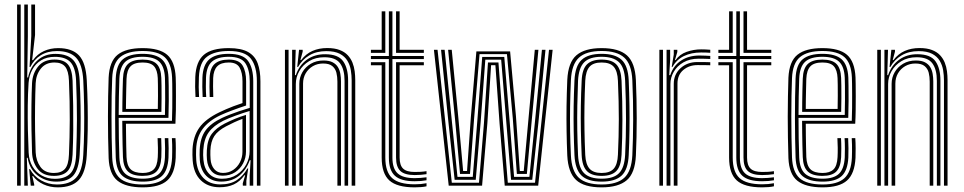

<svg xmlns="http://www.w3.org/2000/svg" viewBox="-20 -820 4258 848"><path d="M55.5 0V-800H71.5V0ZM87.2 0V-800H103V-659.5L100.2 -478H104Q114 -525.2 146.1 -553.9Q178.2 -582.5 226.2 -582Q279.2 -581.5 304 -554.1Q328.8 -526.8 331.8 -464.5Q334.8 -408 335.8 -353.9Q336.8 -299.8 335.9 -246Q335 -192.2 331.8 -136.2Q328.2 -74.2 304.8 -46Q281.2 -17.8 228.8 -17.8Q181 -17.8 145.5 -45.8Q110 -73.8 102.2 -123H98.5L103 0ZM222.5 -30.2Q267.2 -30.2 290.4 -53.4Q313.5 -76.5 316.2 -137Q319.5 -216 319.8 -294Q320 -372 316 -464.8Q313.5 -520.5 291.8 -544.8Q270 -569 222.5 -569Q186.5 -569 161.4 -553.5Q136.2 -538 122.4 -512Q108.5 -486 106.2 -454Q103.2 -407.2 102.6 -353Q102 -298.8 103.2 -245Q104.5 -191.2 106.5 -146.2Q108 -111.5 123.4 -85.2Q138.8 -59 164.5 -44.6Q190.2 -30.2 222.5 -30.2ZM218.2 -43.2Q169.8 -43.2 146.5 -73.8Q123.2 -104.2 121.5 -146.5Q119.8 -193.2 119 -248.2Q118.2 -303.2 118.9 -356.9Q119.5 -410.5 121.5 -452.8Q123.8 -496 148.6 -526.5Q173.5 -557 220.8 -557Q261.8 -557 280.1 -535.2Q298.5 -513.5 300.5 -464Q302.5 -406.5 303.2 -352.9Q304 -299.2 303.5 -246.1Q303 -193 300.5 -136.8Q298.2 -85 278.4 -64.1Q258.5 -43.2 218.2 -43.2ZM218 -56Q250.8 -56 266.8 -74.1Q282.8 -92.2 284.5 -137Q287.8 -211.2 288.1 -290.9Q288.5 -370.5 284.5 -463.8Q282.8 -507 267.8 -525.5Q252.8 -544 220.5 -544Q182 -544 160.6 -517.2Q139.2 -490.5 137.5 -452.5Q135.5 -407 134.9 -351.1Q134.2 -295.2 135 -241.2Q135.8 -187.2 137.5 -147.2Q139.2 -110 158.5 -83Q177.8 -56 218 -56ZM234.8 7.5Q200.8 7.5 171.9 -5.8Q143 -19 126 -42.5H122.5L131 -6L131.2 0H115.8L108.8 -73H112.5Q129.5 -41.5 161.4 -23.4Q193.2 -5.2 231.5 -5.2Q288.2 -5.2 316 -35Q343.8 -64.8 347.8 -136.2Q350.8 -189.2 351.6 -243.4Q352.5 -297.5 351.5 -353Q350.5 -408.5 347.8 -464.8Q343.8 -536.8 315.6 -565.6Q287.5 -594.5 231.5 -594.5Q190 -594.5 159.8 -575.8Q129.5 -557 114.2 -524.5H110.5L118.2 -661V-800H134.8V-665.5L122 -554.5H126Q145.2 -581.5 174.1 -594.5Q203 -607.5 237 -607.5Q298.5 -607.5 328.9 -575.2Q359.2 -543 363.2 -465.8Q366.2 -408 367.2 -353.5Q368.2 -299 367.4 -245.1Q366.5 -191.2 363.2 -134.8Q358.8 -58 328.2 -25.2Q297.8 7.5 234.8 7.5Z M610.5 7.5Q536.2 7.5 499.5 -21.5Q462.8 -50.5 459.8 -121.8Q458.2 -166.2 457.5 -212.4Q456.8 -258.5 456.8 -304.5Q456.8 -350.5 457.6 -394.2Q458.5 -438 459.8 -477Q463.2 -549 499.6 -578.2Q536 -607.5 609.8 -607.5Q684.2 -607.5 718.5 -577.9Q752.8 -548.2 756 -478.5Q756.5 -471 756.8 -448.6Q757 -426.2 757.1 -395.6Q757.2 -365 756.8 -332.8Q756.2 -300.5 754.8 -273.5H536.2Q536.5 -247 536.8 -222.8Q537 -198.5 537.5 -175Q538 -151.5 538.8 -126.8Q540.2 -89 556.9 -72.5Q573.5 -56 610.5 -56Q642 -56 658.4 -71.4Q674.8 -86.8 676.8 -126Q677.8 -143.8 677.5 -167.5Q677.2 -191.2 676 -209.8H692Q693.2 -188.2 693.2 -164.4Q693.2 -140.5 692.5 -125.5Q690.2 -81.5 671.1 -62.4Q652 -43.2 610.5 -43.2Q565.2 -43.2 545 -62.8Q524.8 -82.2 523 -126.2Q522 -153.5 521.4 -181Q520.8 -208.5 520.5 -235.2Q520.2 -262 520 -286.5H739.5Q740.5 -313.5 740.9 -343.5Q741.2 -373.5 741.1 -401.2Q741 -429 740.8 -449.6Q740.5 -470.2 740 -477.8Q737.2 -540.8 707 -567.8Q676.8 -594.8 609.8 -594.8Q543.8 -594.8 511 -568Q478.2 -541.2 475.5 -474.8Q474 -440.2 473.2 -397.1Q472.5 -354 472.5 -307Q472.5 -260 473.2 -213.2Q474 -166.5 475.5 -124.8Q478 -61.2 509 -33.2Q540 -5.2 610.5 -5.2Q676 -5.2 706.5 -32.5Q737 -59.8 740 -123.8Q740.5 -134.2 740.6 -149.5Q740.8 -164.8 740.5 -180.9Q740.2 -197 739.2 -209.8H755Q756.5 -190.5 756.6 -164.8Q756.8 -139 756 -123Q752.5 -53.2 718.6 -22.9Q684.8 7.5 610.5 7.5ZM610.5 -17.8Q552 -17.8 522.9 -41.5Q493.8 -65.2 491.2 -124.5Q490 -161.2 489.2 -205.5Q488.5 -249.8 488.5 -296.9Q488.5 -344 489.1 -389.4Q489.8 -434.8 491.2 -473.8Q493.8 -533.8 522.5 -558Q551.2 -582.2 609.8 -582.2Q668.2 -582.2 695 -557.9Q721.8 -533.5 724.2 -477.5Q724.8 -468.2 725.1 -440Q725.5 -411.8 725.4 -374.2Q725.2 -336.8 724 -299.5H504.2Q504.2 -255.5 505 -209.6Q505.8 -163.8 507.2 -125.5Q509.2 -73.5 534 -52.1Q558.8 -30.8 610.5 -30.8Q659.5 -30.8 682.6 -52.2Q705.8 -73.8 708.5 -124.8Q709.2 -140.2 709.1 -165.1Q709 -190 707.8 -209.8H723.5Q724.8 -189.5 724.9 -164.9Q725 -140.2 724.2 -124.2Q721.5 -67.2 695 -42.5Q668.5 -17.8 610.5 -17.8ZM504.2 -312.5H708.5Q709.5 -345.8 709.5 -379.5Q709.5 -413.2 709.2 -439.6Q709 -466 708.5 -476.5Q706.2 -526 683.4 -547.6Q660.5 -569.2 609.8 -569.2Q557.2 -569.2 533.4 -547.1Q509.5 -525 507.2 -473Q505.8 -436.5 505.1 -394.4Q504.5 -352.2 504.2 -312.5ZM520.2 -325.8Q520.2 -344.2 520.6 -369.2Q521 -394.2 521.5 -421.1Q522 -448 523 -472.2Q524.8 -517.8 545.1 -537.2Q565.5 -556.8 609.8 -556.8Q652.2 -556.8 671.5 -538Q690.8 -519.2 692.5 -476Q693 -465.5 693.4 -441.4Q693.8 -417.2 693.6 -386.8Q693.5 -356.2 692.8 -325.8ZM536.2 -338.8H677Q677.8 -368.8 677.8 -396.8Q677.8 -424.8 677.5 -445.8Q677.2 -466.8 676.8 -475Q675.2 -510.2 660.5 -527.1Q645.8 -544 609.8 -544Q572.5 -544 556.4 -526.8Q540.2 -509.5 538.8 -471.8Q538.2 -448.2 537.6 -426.1Q537 -404 536.8 -382.5Q536.5 -361 536.2 -338.8Z M1114.5 0V-460.8Q1114.5 -526.2 1088.4 -560.5Q1062.2 -594.8 990.5 -594.8Q928.8 -594.8 895 -570.1Q861.2 -545.5 858.5 -479.5Q857.5 -456.5 857.6 -435.2Q857.8 -414 859.2 -391.5H843.5Q842 -416.5 841.8 -437Q841.5 -457.5 842.5 -480Q845.5 -548 880.2 -577.8Q915 -607.5 990.5 -607.5Q1045.5 -607.5 1075.9 -590.2Q1106.2 -573 1118.2 -540.1Q1130.2 -507.2 1130.2 -460.8V0ZM960.5 -30.5Q998.5 -30.5 1025.9 -48.5Q1053.2 -66.5 1067.9 -94.4Q1082.5 -122.2 1082.5 -151.8V-330Q1051.5 -320.5 1019.9 -309Q988.2 -297.5 966.5 -286.8Q923.5 -265.2 902.1 -236Q880.8 -206.8 877.8 -157.5Q877 -144.8 877.2 -135Q877.5 -125.2 878.5 -113.5Q882.2 -74.8 903.4 -52.6Q924.5 -30.5 960.5 -30.5ZM963.2 -44Q932.5 -44 914.6 -63.5Q896.8 -83 894 -115.5Q893.2 -124.8 893.1 -135Q893 -145.2 893.5 -155.8Q895.8 -202.5 915.4 -228.8Q935 -255 972.2 -274.2Q996.5 -286.5 1018.8 -295.6Q1041 -304.8 1066.5 -312.5V-150.8Q1066.5 -123.2 1054 -98.9Q1041.5 -74.5 1018.4 -59.2Q995.2 -44 963.2 -44ZM964.8 -56.2Q990 -56.2 1009.4 -69.1Q1028.8 -82 1039.8 -103.4Q1050.8 -124.8 1050.8 -149.5V-295Q1032.2 -288 1015 -280.1Q997.8 -272.2 978.8 -262.2Q942.2 -243 926.5 -219Q910.8 -195 909.2 -155Q909 -145.2 909.1 -135.5Q909.2 -125.8 910 -116.8Q912 -90 926.2 -73.1Q940.5 -56.2 964.8 -56.2ZM949.8 7Q898.8 7 867.1 -23.5Q835.5 -54 831 -110.5Q830 -123.5 829.9 -135.6Q829.8 -147.8 830.2 -161.2Q833.5 -218.5 860.6 -256.5Q887.8 -294.5 948.5 -323.8Q963.2 -331 978.4 -337.5Q993.5 -344 1011.2 -350.8Q1029 -357.5 1051 -364.8V-460.8Q1051 -499 1038.2 -521.5Q1025.5 -544 990.5 -544Q955.8 -544 939.4 -527.1Q923 -510.2 921.5 -475.2Q921 -462 921 -438.9Q921 -415.8 922 -391.5H906.2Q905.2 -414 905.2 -437.4Q905.2 -460.8 905.8 -476Q907.5 -519.8 928.6 -538.2Q949.8 -556.8 990.5 -556.8Q1036 -556.8 1051.5 -530.5Q1067 -504.2 1067 -460.8V-354Q1035.8 -343.8 1006 -332.6Q976.2 -321.5 954.5 -311.5Q902 -286.8 875.1 -250.6Q848.2 -214.5 846.2 -160.2Q845.8 -148 845.8 -136.1Q845.8 -124.2 846.8 -111.8Q850.8 -62 878.5 -33.8Q906.2 -5.5 953.2 -5.5Q997.5 -5.5 1026 -24.5Q1054.5 -43.5 1072.8 -76H1076.2L1068 -21.2V0H1052.5L1052.2 -10.2L1062.8 -45.8H1059.5Q1039.5 -18 1012.8 -5.5Q986 7 949.8 7ZM1082.8 0V-44.8L1086.8 -112.5H1083Q1068 -69.5 1036 -43.8Q1004 -18 956.5 -18Q916.5 -18 891.4 -43Q866.2 -68 862.5 -112.5Q861.8 -124.8 861.6 -135.6Q861.5 -146.5 862 -159.2Q864.5 -211.5 887.6 -243.5Q910.8 -275.5 960.8 -299.2Q975.5 -306.2 995.8 -314.1Q1016 -322 1038.5 -329.6Q1061 -337.2 1083 -343.5V-460.8Q1083 -510.8 1064.2 -540Q1045.5 -569.2 990.5 -569.2Q940.8 -569.2 916.2 -548Q891.8 -526.8 889.8 -476.5Q889.2 -461.5 889.2 -438.2Q889.2 -415 890.8 -391.5H875Q873.8 -413.5 873.5 -437Q873.2 -460.5 874 -476.8Q876.2 -532.5 903.6 -557.4Q931 -582.2 990.5 -582.2Q1052.8 -582.2 1075.6 -550.9Q1098.5 -519.5 1098.5 -460.8V0Z M1533.2 0V-464.8Q1533.2 -487 1529.5 -509.8Q1525.8 -532.5 1514.4 -551.6Q1503 -570.8 1480.6 -582.5Q1458.2 -594.2 1421.2 -594.2Q1377.8 -594.2 1346.1 -575.5Q1314.5 -556.8 1296.5 -524.5H1292.8L1300.8 -600H1316.8V-591.8L1306.8 -554.8H1310.2Q1331.2 -582.5 1360.1 -595.1Q1389 -607.8 1425.2 -607.8Q1458 -607.8 1480.1 -599.2Q1502.2 -590.8 1515.9 -576.1Q1529.5 -561.5 1536.8 -543.2Q1544 -525 1546.5 -505.2Q1549 -485.5 1549 -467V0ZM1238.5 0V-600H1254.5V0ZM1302 0V-450Q1302 -477.5 1315.4 -500.9Q1328.8 -524.2 1352.9 -538.5Q1377 -552.8 1409 -552.8Q1434 -552.8 1449.2 -544.8Q1464.5 -536.8 1472.5 -523.5Q1480.5 -510.2 1483.2 -493.9Q1486 -477.5 1486 -460.5V0H1470.2V-459.8Q1470.2 -480.8 1465.8 -498.9Q1461.2 -517 1447.6 -528.2Q1434 -539.5 1407 -539.5Q1382 -539.5 1361.9 -527.9Q1341.8 -516.2 1330.1 -496.2Q1318.5 -476.2 1318.5 -451L1317.8 0ZM1270.2 0V-600H1286L1282.8 -488.2H1286.5Q1301.2 -531.5 1335 -556.1Q1368.8 -580.8 1416.8 -580.5Q1473.8 -580.2 1495.6 -549.5Q1517.5 -518.8 1517.5 -464V0H1501.8V-462.5Q1501.8 -513.2 1482 -540.2Q1462.2 -567.2 1412.5 -567.2Q1373.8 -567.2 1345.5 -550.1Q1317.2 -533 1301.9 -506.1Q1286.5 -479.2 1286.5 -449.2V0Z M1811.5 -19.5Q1750.5 -19.5 1724 -43.9Q1697.5 -68.2 1697.5 -124.2V-559H1618.2V-572.8H1697.5V-770H1713.2V-572.8H1852V-559H1713.2V-124.2Q1713.2 -75.5 1736.1 -54.4Q1759 -33.2 1811.5 -33.2Q1824 -33.2 1837 -34.2Q1850 -35.2 1863.8 -37V-23.8Q1852.2 -21.8 1839.2 -20.6Q1826.2 -19.5 1811.5 -19.5ZM1811.5 7.5Q1733.5 7.5 1699.6 -23.1Q1665.8 -53.8 1665.8 -124.2V-531.8H1618.2V-545.2H1681.8V-124.2Q1681.8 -60.8 1711.9 -33.4Q1742 -6 1811.5 -6Q1825.8 -6 1838.8 -7.2Q1851.8 -8.5 1863.8 -10.8V2.8Q1843.2 7.5 1811.5 7.5ZM1811.5 -46.8Q1767.5 -46.8 1748.4 -64.8Q1729.2 -82.8 1729.2 -124.2V-545.2H1852V-531.8H1745V-124.2Q1745 -90 1760.5 -75.2Q1776 -60.5 1811.5 -60.5Q1823.5 -60.5 1836.8 -61.1Q1850 -61.8 1863.8 -64V-50.8Q1851.5 -49 1838.4 -47.9Q1825.2 -46.8 1811.5 -46.8ZM1618.2 -586.5V-600H1665.8V-770H1681.8V-586.5ZM1729.2 -586.5V-770H1745V-600H1852V-586.5Z M1961.8 0 1896.5 -600H1912.5L1975.5 -12.8H2095.5L2117.2 -272.8L2135.2 -544H2181.5L2201.8 -273.2L2222.8 -12.8H2343L2404.8 -600H2420.8L2357 0H2209.2L2186.5 -273.5L2168 -532H2149L2132.5 -275L2109.2 0ZM1988 -26 1961.2 -274 1928 -600H1943.8L1976 -281.8L2000.5 -38.8H2068L2088.2 -286.8L2109.8 -568.5H2207.2L2230.5 -289L2250.5 -38.8H2318.2L2342.8 -283.2L2373.5 -600H2389.2L2357.8 -276.8L2330.8 -26H2237.2L2216 -282L2193.5 -556.5H2123.5L2102.8 -279.8L2081.2 -26ZM2011.8 -51.8 1990 -290.5 1959.2 -600H1975.2L2004.2 -301.5L2025.5 -64.8H2042.8L2059.5 -301.5L2084 -593H2233L2258.8 -307L2275.8 -64.8H2293.2L2315.2 -307L2342 -600H2358L2329 -293.5L2307 -51.8H2262.8L2244.8 -297.5L2219 -581H2098L2073.8 -294.2L2055.8 -51.8Z M2637.2 7.5Q2559 7.5 2524.1 -25.4Q2489.2 -58.2 2485.5 -133Q2483.2 -186.2 2482.4 -240.2Q2481.5 -294.2 2482.2 -350.5Q2483 -406.8 2485.5 -466.8Q2489.2 -544.8 2526.1 -576.1Q2563 -607.5 2637.2 -607.5Q2713.5 -607.5 2749.2 -575.2Q2785 -543 2788.5 -466.2Q2792.2 -381.5 2792.2 -296.9Q2792.2 -212.2 2788.5 -133Q2784.8 -55 2747.9 -23.8Q2711 7.5 2637.2 7.5ZM2637.2 -5.2Q2705 -5.2 2737.1 -34.6Q2769.2 -64 2772.8 -134Q2776.2 -208 2776.5 -291Q2776.8 -374 2772.8 -465.8Q2769.5 -536.2 2737.2 -565.5Q2705 -594.8 2637.2 -594.8Q2568.8 -594.8 2536.8 -565.2Q2504.8 -535.8 2501.5 -465.8Q2498.8 -404 2497.9 -348.1Q2497 -292.2 2498 -239.5Q2499 -186.8 2501.5 -134Q2504.5 -64.5 2536.5 -34.9Q2568.5 -5.2 2637.2 -5.2ZM2637.2 -17.8Q2575.5 -17.8 2547.9 -45.1Q2520.2 -72.5 2517.2 -134.8Q2514.8 -189.2 2513.8 -242.1Q2512.8 -295 2513.6 -349.8Q2514.5 -404.5 2517.2 -464.8Q2520.2 -529 2548.9 -555.6Q2577.5 -582.2 2637.2 -582.2Q2696.8 -582.2 2725.4 -555.9Q2754 -529.5 2756.8 -465.2Q2759.2 -408.8 2760.1 -354.2Q2761 -299.8 2760.2 -245.4Q2759.5 -191 2756.8 -134.8Q2754 -71 2725.4 -44.4Q2696.8 -17.8 2637.2 -17.8ZM2637.2 -30.8Q2690.2 -30.8 2714.2 -55.1Q2738.2 -79.5 2741 -136Q2744.8 -215.2 2744.9 -293.5Q2745 -371.8 2741 -464Q2738.5 -522.5 2713.2 -545.9Q2688 -569.2 2637.2 -569.2Q2583.8 -569.2 2559.8 -544.6Q2535.8 -520 2533 -463.8Q2530.8 -407 2529.8 -353.9Q2528.8 -300.8 2529.6 -247.1Q2530.5 -193.5 2533 -135.2Q2535.8 -78.2 2560.4 -54.5Q2585 -30.8 2637.2 -30.8ZM2637.2 -43.2Q2592.5 -43.2 2571.9 -64.8Q2551.2 -86.2 2549 -135.2Q2546.5 -192.8 2545.5 -245.6Q2544.5 -298.5 2545.4 -351.9Q2546.2 -405.2 2549 -463.5Q2551.2 -514.5 2572.4 -535.6Q2593.5 -556.8 2637.2 -556.8Q2682 -556.8 2702.5 -535.1Q2723 -513.5 2725.2 -463.2Q2729.2 -369.2 2729 -290.9Q2728.8 -212.5 2725.2 -136.5Q2723 -86 2702.2 -64.6Q2681.5 -43.2 2637.2 -43.2ZM2637.2 -56Q2673.8 -56 2690.6 -74.9Q2707.5 -93.8 2709.2 -137Q2713 -217.8 2713.1 -293.4Q2713.2 -369 2709.2 -462.8Q2707.5 -505.5 2691 -524.8Q2674.5 -544 2637.2 -544Q2600.2 -544 2583.6 -525Q2567 -506 2564.8 -463.2Q2562.2 -404.8 2561.4 -352.1Q2560.5 -299.5 2561.4 -246.9Q2562.2 -194.2 2564.8 -135.8Q2567 -93.8 2583.9 -74.9Q2600.8 -56 2637.2 -56Z M2924 0V-600H2939.8V-556L2935.8 -488.2H2940.2Q2954.5 -530.5 2988.4 -552.6Q3022.2 -574.8 3069.5 -574.8Q3082 -574.8 3095.9 -574.1Q3109.8 -573.5 3117 -573V-559.5Q3107.5 -560 3092.4 -560.4Q3077.2 -560.8 3065.5 -560.8Q3026.5 -560.8 2998.5 -544.6Q2970.5 -528.5 2955.8 -503Q2941 -477.5 2941 -449V0ZM2892.2 0V-600H2908.2V0ZM2955.8 0V-450Q2955.8 -491.5 2985.6 -518.8Q3015.5 -546 3060.2 -546Q3075 -546 3090 -545.9Q3105 -545.8 3117 -545.2V-531.8Q3105.2 -532.2 3090.1 -532.4Q3075 -532.5 3060.2 -532.5Q3023.8 -532.5 2998 -510.9Q2972.2 -489.2 2972.2 -451V0ZM2946.8 -524.5 2955.8 -579.5V-600H2971.5V-590.5L2961 -554.8H2964Q2981.8 -580.2 3012.9 -591.1Q3044 -602 3076.8 -602Q3085 -602 3096 -601.6Q3107 -601.2 3117 -600.2V-586.8Q3109 -587.5 3098.2 -587.9Q3087.5 -588.2 3076.2 -588.2Q3033.2 -588.2 3000.6 -572.4Q2968 -556.5 2950.2 -524.5Z M3346 -19.5Q3285 -19.5 3258.5 -43.9Q3232 -68.2 3232 -124.2V-559H3152.8V-572.8H3232V-770H3247.8V-572.8H3386.5V-559H3247.8V-124.2Q3247.8 -75.5 3270.6 -54.4Q3293.5 -33.2 3346 -33.2Q3358.5 -33.2 3371.5 -34.2Q3384.5 -35.2 3398.2 -37V-23.8Q3386.8 -21.8 3373.8 -20.6Q3360.8 -19.5 3346 -19.5ZM3346 7.5Q3268 7.5 3234.1 -23.1Q3200.2 -53.8 3200.2 -124.2V-531.8H3152.8V-545.2H3216.2V-124.2Q3216.2 -60.8 3246.4 -33.4Q3276.5 -6 3346 -6Q3360.2 -6 3373.2 -7.2Q3386.2 -8.5 3398.2 -10.8V2.8Q3377.8 7.5 3346 7.5ZM3346 -46.8Q3302 -46.8 3282.9 -64.8Q3263.8 -82.8 3263.8 -124.2V-545.2H3386.5V-531.8H3279.5V-124.2Q3279.5 -90 3295 -75.2Q3310.5 -60.5 3346 -60.5Q3358 -60.5 3371.2 -61.1Q3384.5 -61.8 3398.2 -64V-50.8Q3386 -49 3372.9 -47.9Q3359.8 -46.8 3346 -46.8ZM3152.8 -586.5V-600H3200.2V-770H3216.2V-586.5ZM3263.8 -586.5V-770H3279.5V-600H3386.5V-586.5Z M3613 7.5Q3538.8 7.5 3502 -21.5Q3465.2 -50.5 3462.2 -121.8Q3460.8 -166.2 3460 -212.4Q3459.2 -258.5 3459.2 -304.5Q3459.2 -350.5 3460.1 -394.2Q3461 -438 3462.2 -477Q3465.8 -549 3502.1 -578.2Q3538.5 -607.5 3612.2 -607.5Q3686.8 -607.5 3721 -577.9Q3755.2 -548.2 3758.5 -478.5Q3759 -471 3759.2 -448.6Q3759.5 -426.2 3759.6 -395.6Q3759.8 -365 3759.2 -332.8Q3758.8 -300.5 3757.2 -273.5H3538.8Q3539 -247 3539.2 -222.8Q3539.5 -198.5 3540 -175Q3540.5 -151.5 3541.2 -126.8Q3542.8 -89 3559.4 -72.5Q3576 -56 3613 -56Q3644.5 -56 3660.9 -71.4Q3677.2 -86.8 3679.2 -126Q3680.2 -143.8 3680 -167.5Q3679.8 -191.2 3678.5 -209.8H3694.5Q3695.8 -188.2 3695.8 -164.4Q3695.8 -140.5 3695 -125.5Q3692.8 -81.5 3673.6 -62.4Q3654.5 -43.2 3613 -43.2Q3567.8 -43.2 3547.5 -62.8Q3527.2 -82.2 3525.5 -126.2Q3524.5 -153.5 3523.9 -181Q3523.2 -208.5 3523 -235.2Q3522.8 -262 3522.5 -286.5H3742Q3743 -313.5 3743.4 -343.5Q3743.8 -373.5 3743.6 -401.2Q3743.5 -429 3743.2 -449.6Q3743 -470.2 3742.5 -477.8Q3739.8 -540.8 3709.5 -567.8Q3679.2 -594.8 3612.2 -594.8Q3546.2 -594.8 3513.5 -568Q3480.8 -541.2 3478 -474.8Q3476.5 -440.2 3475.8 -397.1Q3475 -354 3475 -307Q3475 -260 3475.8 -213.2Q3476.5 -166.5 3478 -124.8Q3480.5 -61.2 3511.5 -33.2Q3542.5 -5.2 3613 -5.2Q3678.5 -5.2 3709 -32.5Q3739.5 -59.8 3742.5 -123.8Q3743 -134.2 3743.1 -149.5Q3743.2 -164.8 3743 -180.9Q3742.8 -197 3741.8 -209.8H3757.5Q3759 -190.5 3759.1 -164.8Q3759.2 -139 3758.5 -123Q3755 -53.2 3721.1 -22.9Q3687.2 7.5 3613 7.5ZM3613 -17.8Q3554.5 -17.8 3525.4 -41.5Q3496.2 -65.2 3493.8 -124.5Q3492.5 -161.2 3491.8 -205.5Q3491 -249.8 3491 -296.9Q3491 -344 3491.6 -389.4Q3492.2 -434.8 3493.8 -473.8Q3496.2 -533.8 3525 -558Q3553.8 -582.2 3612.2 -582.2Q3670.8 -582.2 3697.5 -557.9Q3724.2 -533.5 3726.8 -477.5Q3727.2 -468.2 3727.6 -440Q3728 -411.8 3727.9 -374.2Q3727.8 -336.8 3726.5 -299.5H3506.8Q3506.8 -255.5 3507.5 -209.6Q3508.2 -163.8 3509.8 -125.5Q3511.8 -73.5 3536.5 -52.1Q3561.2 -30.8 3613 -30.8Q3662 -30.8 3685.1 -52.2Q3708.2 -73.8 3711 -124.8Q3711.8 -140.2 3711.6 -165.1Q3711.5 -190 3710.2 -209.8H3726Q3727.2 -189.5 3727.4 -164.9Q3727.5 -140.2 3726.8 -124.2Q3724 -67.2 3697.5 -42.5Q3671 -17.8 3613 -17.8ZM3506.8 -312.5H3711Q3712 -345.8 3712 -379.5Q3712 -413.2 3711.8 -439.6Q3711.5 -466 3711 -476.5Q3708.8 -526 3685.9 -547.6Q3663 -569.2 3612.2 -569.2Q3559.8 -569.2 3535.9 -547.1Q3512 -525 3509.8 -473Q3508.2 -436.5 3507.6 -394.4Q3507 -352.2 3506.8 -312.5ZM3522.8 -325.8Q3522.8 -344.2 3523.1 -369.2Q3523.5 -394.2 3524 -421.1Q3524.5 -448 3525.5 -472.2Q3527.2 -517.8 3547.6 -537.2Q3568 -556.8 3612.2 -556.8Q3654.8 -556.8 3674 -538Q3693.2 -519.2 3695 -476Q3695.5 -465.5 3695.9 -441.4Q3696.2 -417.2 3696.1 -386.8Q3696 -356.2 3695.2 -325.8ZM3538.8 -338.8H3679.5Q3680.2 -368.8 3680.2 -396.8Q3680.2 -424.8 3680 -445.8Q3679.8 -466.8 3679.2 -475Q3677.8 -510.2 3663 -527.1Q3648.2 -544 3612.2 -544Q3575 -544 3558.9 -526.8Q3542.8 -509.5 3541.2 -471.8Q3540.8 -448.2 3540.1 -426.1Q3539.5 -404 3539.2 -382.5Q3539 -361 3538.8 -338.8Z M4149.2 0V-464.8Q4149.2 -487 4145.5 -509.8Q4141.8 -532.5 4130.4 -551.6Q4119 -570.8 4096.6 -582.5Q4074.2 -594.2 4037.2 -594.2Q3993.8 -594.2 3962.1 -575.5Q3930.5 -556.8 3912.5 -524.5H3908.8L3916.8 -600H3932.8V-591.8L3922.8 -554.8H3926.2Q3947.2 -582.5 3976.1 -595.1Q4005 -607.8 4041.2 -607.8Q4074 -607.8 4096.1 -599.2Q4118.2 -590.8 4131.9 -576.1Q4145.5 -561.5 4152.8 -543.2Q4160 -525 4162.5 -505.2Q4165 -485.5 4165 -467V0ZM3854.5 0V-600H3870.5V0ZM3918 0V-450Q3918 -477.5 3931.4 -500.9Q3944.8 -524.2 3968.9 -538.5Q3993 -552.8 4025 -552.8Q4050 -552.8 4065.2 -544.8Q4080.5 -536.8 4088.5 -523.5Q4096.5 -510.2 4099.2 -493.9Q4102 -477.5 4102 -460.5V0H4086.2V-459.8Q4086.2 -480.8 4081.8 -498.9Q4077.2 -517 4063.6 -528.2Q4050 -539.5 4023 -539.5Q3998 -539.5 3977.9 -527.9Q3957.8 -516.2 3946.1 -496.2Q3934.5 -476.2 3934.5 -451L3933.8 0ZM3886.2 0V-600H3902L3898.8 -488.2H3902.5Q3917.2 -531.5 3951 -556.1Q3984.8 -580.8 4032.8 -580.5Q4089.8 -580.2 4111.6 -549.5Q4133.5 -518.8 4133.5 -464V0H4117.8V-462.5Q4117.8 -513.2 4098 -540.2Q4078.2 -567.2 4028.5 -567.2Q3989.8 -567.2 3961.5 -550.1Q3933.2 -533 3917.9 -506.1Q3902.5 -479.2 3902.5 -449.2V0Z"/></svg>

Font: Big Shoulders Inline Text Thin
Style: Regular
Weight: 400
Version: Version 2.002